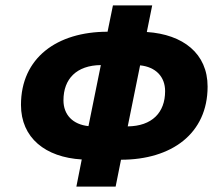

<svg xmlns="http://www.w3.org/2000/svg" viewBox="-20 -682 816 714"><path d="M264 12H410L430 -88C618 -88 752 -185 752 -360C752 -483 661 -554 526 -563L546 -662H400L380 -564C192 -564 58 -467 58 -292C58 -169 149 -97 284 -89ZM594 -343C594 -263 545 -213 455 -212L501 -439C559 -433 594 -397 594 -343ZM216 -309C216 -389 265 -439 355 -440L309 -213C251 -219 216 -255 216 -309Z"/></svg>

Font: Source Sans Pro Black
Style: Italic
Weight: 900
Italic angle: -11°
Designer: Paul D. Hunt
Foundry: Adobe Systems Incorporated
Version: Version 3.006;hotconv 1.0.111;makeotfexe 2.5.65597